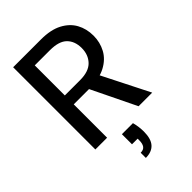

<svg xmlns="http://www.w3.org/2000/svg" viewBox="-276 -803 1156 1156"><g transform="rotate(-45 302.0 -224.5)"><path d="M72 0V-700H309Q392 -700 445 -672Q498 -644 523.5 -597.5Q549 -551 549 -492Q549 -436 523.5 -388.5Q498 -341 444 -312.5Q390 -284 306 -284H172V0ZM440 0 289 -311H399L556 0ZM172 -360H302Q376 -360 411 -396.5Q446 -433 446 -490Q446 -548 412 -582Q378 -616 301 -616H172ZM251 251V207Q276 207 287 192Q298 177 298 148V134H250V48H344Q350 70 352.5 91Q355 112 355 130Q355 192 328.5 221.5Q302 251 251 251Z"/></g></svg>

Font: DM Sans 24pt Medium
Style: Regular
Weight: 500
Designer: Colophon Foundry, Jonny Pinhorn
Foundry: Colophon Foundry
Version: Version 4.004;gftools[0.9.30]